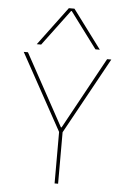

<svg xmlns="http://www.w3.org/2000/svg" viewBox="-64 -1046 728 1092"><g transform="rotate(5 300.0 -500.0)"><path d="M290 0V-294L50 -730H74L298 -321H302L526 -730H550L310 -294V0ZM120 -780 284 -1000H316L480 -780H455L302 -985H298L145 -780Z"/></g></svg>

Font: M PLUS Code Latin Expanded Thin
Style: Regular
Weight: 250
Width: 7
Designer: Coji Morishita
Foundry: UNDERFOREST DESIGN
Version: Version 1.002; ttfautohint (v1.8.3)